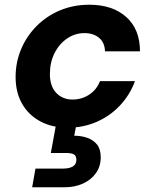

<svg xmlns="http://www.w3.org/2000/svg" viewBox="-20 -528 651 812"><path d="M267 12Q200 12 150 -15Q100 -42 73 -90Q46 -138 46 -202Q46 -265 69.5 -320.5Q93 -376 135.5 -418.5Q178 -461 234.5 -484.5Q291 -508 358 -508Q456 -508 514 -456Q572 -404 572 -311H424Q423 -348 399 -368Q375 -388 337 -388Q297 -388 263.5 -365Q230 -342 210.5 -303Q191 -264 191 -215Q191 -190 197.5 -170Q204 -150 217 -136Q230 -122 247.5 -114.5Q265 -107 287 -107Q313 -107 336 -116.5Q359 -126 376.5 -143.5Q394 -161 403 -185H551Q529 -126 487 -81.5Q445 -37 388.5 -12.5Q332 12 267 12ZM116 264 130 185H246Q273 185 288 176Q303 167 303 148Q303 131 292.5 125Q282 119 260 119H195L218 -7H304L294 46Q324 46 349.5 55Q375 64 390.5 83.5Q406 103 406 137Q406 176 385.5 204.5Q365 233 330.5 248.5Q296 264 254 264Z"/></svg>

Font: DM Sans 24pt ExtraBold
Style: Italic
Weight: 800
Italic angle: -10°
Designer: Colophon Foundry, Jonny Pinhorn
Foundry: Colophon Foundry
Version: Version 4.004;gftools[0.9.30]